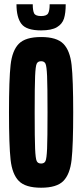

<svg xmlns="http://www.w3.org/2000/svg" viewBox="-20 -869 384 897"><path d="M22 -344Q22 -498 29.5 -565.5Q37 -633 68 -664.5Q99 -696 172 -696Q245 -696 276 -664.5Q307 -633 314.5 -565.5Q322 -498 322 -344Q322 -190 314.5 -122.5Q307 -55 276 -23.5Q245 8 172 8Q99 8 68 -23.5Q37 -55 29.5 -122.5Q22 -190 22 -344ZM202 -344Q202 -467 200 -513.5Q198 -560 192.5 -571.5Q187 -583 172 -583Q157 -583 151.5 -571.5Q146 -560 144 -513.5Q142 -467 142 -344Q142 -221 144 -174.5Q146 -128 151.5 -116.5Q157 -105 172 -105Q187 -105 192.5 -116.5Q198 -128 200 -174.5Q202 -221 202 -344ZM57 -849H133Q133 -819 139.5 -806.5Q146 -794 172 -794Q198 -794 205 -807Q212 -820 212 -849H287Q287 -808 279 -782.5Q271 -757 246 -742Q221 -727 172 -727Q103 -727 80 -757.5Q57 -788 57 -849Z"/></svg>

Font: Saira Ultra Condensed ExtraBold
Style: Regular
Weight: 800
Width: 1
Designer: Hector Gatti with collaboration of the Omnibus-Type team
Foundry: Omnibus-Type
Version: Version 1.001; ttfautohint (v1.8)